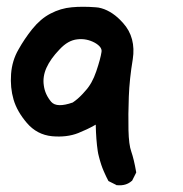

<svg xmlns="http://www.w3.org/2000/svg" viewBox="-20 -374 540 567"><path d="M322.8 171.9 303.2 162.1 300.3 160.6 298.8 157.7Q296.4 153.3 294.2 148.7Q292 144 290 139.6Q288.1 135.3 286.1 130.9Q284.2 126.5 282.5 122.1Q280.8 117.7 279.3 113.3Q277.8 108.9 276.6 104.7Q275.4 100.6 274.2 96.4Q272.9 92.3 272 88.1Q271 84 270 79.8Q269 75.7 268.6 71.8Q263.7 39.1 262.7 -5.9Q249 2 236.6 7.8Q224.1 13.7 210.9 19Q177.2 32.2 133.8 28.3Q88.9 23.9 59.1 -11.2Q30.3 -44.9 20 -80.1Q9.8 -115.2 12.7 -155.3Q15.6 -195.3 34.7 -228Q52.2 -259.3 75.2 -288.1Q87.4 -303.2 100.8 -314.7Q114.3 -326.2 129.4 -334Q159.2 -349.6 191.9 -352.5Q223.6 -355.5 262.7 -352.5Q271 -352.1 279.5 -349.6Q288.1 -347.2 296.1 -343.3Q304.2 -339.4 312.3 -334Q320.3 -328.6 327.9 -321.8Q335.4 -314.9 343.3 -306.2Q362.8 -284.7 369.9 -257.6Q377 -230.5 372.1 -199.2Q362.3 -140.6 360.4 -88.4Q358.4 -36.1 359.4 9.8Q360.4 53.7 367.7 73.7Q375.5 96.2 381.8 132.3L382.3 135.3L380.9 138.2L371.1 157.7L370.1 159.7L368.7 160.6Q352.1 175.3 326.2 172.9H324.2ZM194.8 -71.3Q198.2 -73.7 201.9 -76.4Q205.6 -79.1 209.2 -82.3Q212.9 -85.4 216.6 -89.1Q220.2 -92.8 224.1 -96.7Q228 -100.6 231.9 -105.5Q252 -127 264.2 -163.1Q276.9 -200.7 279.8 -220.7Q282.2 -234.9 260.3 -247.6Q235.4 -261.2 208 -257.8Q194.3 -256.3 181.4 -249Q168.5 -241.7 155.8 -228Q129.4 -200.7 117.2 -173.8Q111.3 -160.6 109.4 -147.7Q107.4 -134.8 109.4 -121.6Q112.8 -95.2 131.3 -73.2Q147.5 -54.7 194.8 -71.3Z"/></svg>

Font: NaikaiFont
Style: Bold
Weight: 700
Version: Version 1.89